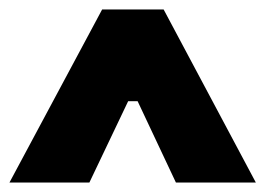

<svg xmlns="http://www.w3.org/2000/svg" viewBox="-27 -720 561 406"><path d="M-7 -334H162L244 -506H264L345 -334H514L319 -700H189Z"/></svg>

Font: Fixel Text Black
Style: Regular
Weight: 900
Width: 4
Designer: AlfaBravo + MacPaw
Foundry: Kyrylo Tkachov, Marchela Mozhyna, Serhii Makarenko, Maria Weinstein, Zakhar Kryvoshyya
Version: Version 1.211